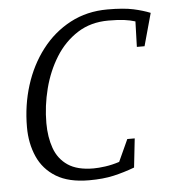

<svg xmlns="http://www.w3.org/2000/svg" viewBox="-48 -669 642 722"><g transform="rotate(-5 272.5 -308.0)"><path d="M260 9Q183 9 135.5 -20Q88 -49 66 -99Q44 -149 44 -210Q44 -293 67.5 -367.5Q91 -442 135.5 -500Q180 -558 243 -591.5Q306 -625 384 -625Q445 -625 481.5 -617Q518 -609 545 -598L511 -475H482L485 -571Q466 -577 443 -580Q420 -583 384 -583Q317 -583 267 -551Q217 -519 184 -466Q151 -413 134.5 -348.5Q118 -284 118 -219Q118 -166 133 -124Q148 -82 183.5 -58Q219 -34 280 -34Q299 -34 324.5 -37.5Q350 -41 378 -50L416 -133H444L432 -24Q392 -9 352.5 0Q313 9 260 9Z"/></g></svg>

Font: Manuale Light
Style: Italic
Weight: 300
Italic angle: -11°
Version: Version 1.002